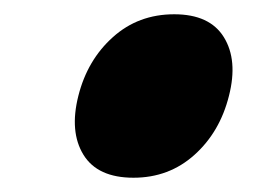

<svg xmlns="http://www.w3.org/2000/svg" viewBox="-20 -540 379 269"><path d="M300.8 -405.8Q288.1 -355 252.4 -323Q216.8 -291 167 -291Q116.7 -291 96.9 -323.2Q77.1 -355.5 89.8 -405.8Q102.5 -456.1 138.2 -488Q173.8 -520 224.1 -520Q273.9 -520 293.7 -487.8Q313.5 -455.6 300.8 -405.8Z"/></svg>

Font: Sinkin Sans 900 X Black Italic
Style: Regular
Weight: 950
Italic angle: -112°
Designer: Keith Bates
Foundry: K-Type
Version: Sinkin Sans (version 1.0)  by Keith Bates   •   © 2014   www